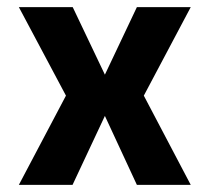

<svg xmlns="http://www.w3.org/2000/svg" viewBox="-20 -520 590 540"><path d="M33 0 165.5 -251 33 -500H184.5L275 -310L365 -500H516.5L384.5 -251L516.5 0H365L275 -194L184 0Z"/></svg>

Font: Trispace SemiCondensed SemiBold
Style: Regular
Weight: 600
Width: 4
Designer: Tyler Finck
Foundry: Etcetera Type Company
Version: Version 1.210; ttfautohint (v1.8.3)